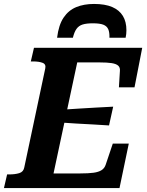

<svg xmlns="http://www.w3.org/2000/svg" viewBox="-48 -952 742 972"><path d="M428 -932Q377 -932 338 -916Q299 -900 274 -863Q249 -826 241 -761H321Q328 -790 339.5 -806Q351 -822 370.5 -828Q390 -834 422 -834Q457 -834 475 -827Q493 -820 500 -804Q507 -788 506 -761H588Q590 -771 591 -780Q592 -789 592 -799Q592 -842 574 -871.5Q556 -901 520 -916.5Q484 -932 428 -932ZM604 -225 557 0H-28L-12 -69H-1Q28 -69 49.5 -75.5Q71 -82 75 -105L181 -605Q186 -627 167.5 -634Q149 -641 119 -641H108L124 -710H672L633 -510H554L559 -592Q561 -610 550.5 -619.5Q540 -629 517 -632.5Q494 -636 457 -636H343L223 -74H359Q400 -74 425.5 -77.5Q451 -81 466 -90.5Q481 -100 487 -118L523 -225ZM270 -397Q313 -400 355.5 -402.5Q398 -405 440.5 -407.5Q483 -410 525 -412L504 -317Q464 -320 422 -322Q380 -324 338.5 -326.5Q297 -329 256 -332Z"/></svg>

Font: Roboto Serif 20pt SemiBold
Style: Italic
Weight: 600
Italic angle: -10°
Version: Version 1.007